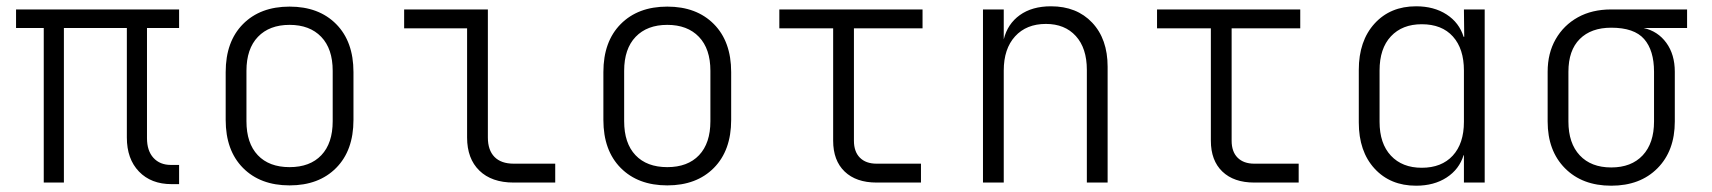

<svg xmlns="http://www.w3.org/2000/svg" viewBox="-20 -580 5440 610"><path d="M525 5Q460 5 421.5 -35Q383 -75 383 -143V-491H183V0H119V-491H31V-550H549V-491H447V-141Q447 -101 467.5 -78.5Q488 -56 523 -56H549V5Z M900 9Q807 9 752 -46.5Q697 -102 697 -199V-351Q697 -448 752 -503.5Q807 -559 900 -559Q993 -559 1048 -503.5Q1103 -448 1103 -351V-199Q1103 -102 1048 -46.5Q993 9 900 9ZM900 -49Q965 -49 1001 -87Q1037 -125 1037 -195V-355Q1037 -425 1000.5 -463Q964 -501 900 -501Q836 -501 799.5 -463Q763 -425 763 -355V-195Q763 -125 799 -87Q835 -49 900 -49Z M1612 0Q1542 0 1503 -38Q1464 -76 1464 -143V-490H1264V-550H1530V-143Q1530 -103 1551 -81.5Q1572 -60 1612 -60H1744V0Z M2100 9Q2007 9 1952 -46.5Q1897 -102 1897 -199V-351Q1897 -448 1952 -503.5Q2007 -559 2100 -559Q2193 -559 2248 -503.5Q2303 -448 2303 -351V-199Q2303 -102 2248 -46.5Q2193 9 2100 9ZM2100 -49Q2165 -49 2201 -87Q2237 -125 2237 -195V-355Q2237 -425 2200.5 -463Q2164 -501 2100 -501Q2036 -501 1999.5 -463Q1963 -425 1963 -355V-195Q1963 -125 1999 -87Q2035 -49 2100 -49Z M2765 0Q2700 0 2663.5 -35Q2627 -70 2627 -133V-490H2456V-550H2911V-490H2693V-133Q2693 -98 2712 -79Q2731 -60 2765 -60H2906V0Z M3103 0V-550H3169V-455Q3181 -504 3220 -532Q3259 -560 3319 -560Q3401 -560 3450 -508Q3499 -456 3499 -368V0H3433V-358Q3433 -427 3398 -465.5Q3363 -504 3303 -504Q3241 -504 3205 -464.5Q3169 -425 3169 -356V0Z M3965 0Q3900 0 3863.5 -35Q3827 -70 3827 -133V-490H3656V-550H4111V-490H3893V-133Q3893 -98 3912 -79Q3931 -60 3965 -60H4106V0Z M4479 10Q4397 10 4347 -44.5Q4297 -99 4297 -191V-358Q4297 -450 4347 -505Q4397 -560 4479 -560Q4536 -560 4576 -534Q4616 -508 4630 -463H4632L4631 -550H4697V0H4631V-87H4630Q4616 -42 4576 -16Q4536 10 4479 10ZM4497 -47Q4560 -47 4595.5 -85.5Q4631 -124 4631 -193V-356Q4631 -425 4596 -464Q4561 -503 4497 -503Q4435 -503 4399 -464.5Q4363 -426 4363 -356V-193Q4363 -124 4399 -85.5Q4435 -47 4497 -47Z M5099 10Q5007 10 4952 -45.5Q4897 -101 4897 -194V-352Q4897 -411 4922.5 -455.5Q4948 -500 4993 -525Q5038 -550 5099 -550H5340V-491H5202Q5247 -481 5274 -444Q5301 -407 5301 -352V-194Q5301 -101 5246 -45.5Q5191 10 5099 10ZM5099 -48Q5163 -48 5199 -86.5Q5235 -125 5235 -194V-352Q5235 -420 5203.5 -456Q5172 -492 5099 -492Q5035 -492 4999 -456Q4963 -420 4963 -352V-194Q4963 -125 4999 -86.5Q5035 -48 5099 -48Z"/></svg>

Font: JetBrains Mono NL ExtraLight
Style: Regular
Weight: 200
Designer: Philipp Nurullin, Konstantin Bulenkov
Foundry: JetBrains
Version: Version 2.304; ttfautohint (v1.8.4.7-5d5b)